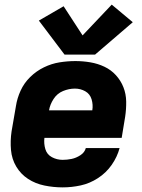

<svg xmlns="http://www.w3.org/2000/svg" viewBox="-20 -802 616 830"><path d="M251 8Q290 8 329 -0.5Q368 -9 403.5 -32Q439 -55 463 -89.5Q487 -124 497 -162H351Q346 -143 327.5 -131Q309 -119 289.5 -115Q270 -111 251 -111Q226 -111 204.5 -122.5Q183 -134 176 -157.5Q169 -181 172 -206H506L521 -297Q526 -330 525.5 -363Q525 -396 513.5 -425Q502 -454 481 -477Q460 -500 431.5 -513.5Q403 -527 371 -532.5Q339 -538 306 -538Q272 -538 237.5 -532.5Q203 -527 170 -511Q137 -495 110.5 -469Q84 -443 69 -410Q54 -377 49 -344L30 -234Q24 -193 27.5 -153.5Q31 -114 50.5 -81.5Q70 -49 101.5 -28.5Q133 -8 172 0Q211 8 251 8ZM192 -325Q196 -350 211.5 -374Q227 -398 252.5 -408.5Q278 -419 304 -419Q328 -419 348.5 -407.5Q369 -396 376 -372.5Q383 -349 379 -325ZM259 -566H391L554 -706L463 -782L337 -649L255 -775L148 -713Z"/></svg>

Font: Iosevka Sparkle Heavy Oblique
Style: Regular
Weight: 900
Italic angle: -9°
Designer: Belleve Invis
Foundry: Belleve Invis
Version: Version 4.5.0; ttfautohint (v1.8.3)